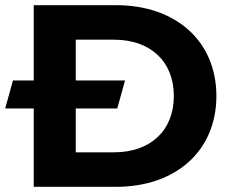

<svg xmlns="http://www.w3.org/2000/svg" viewBox="-34 -720 893 740"><path d="M96 -700V-410H16L-14 -302H96V0H414C643 0 800 -138 800 -350C800 -562 643 -700 414 -700ZM258 -133V-302H418L448 -410H258V-567H406C545 -567 636 -484 636 -350C636 -216 545 -133 406 -133Z"/></svg>

Font: Talent SemiBold
Style: Bold
Weight: 700
Designer: Mike Powis
Version: Version 1.001;hotconv 1.0.109;makeotfexe 2.5.65596